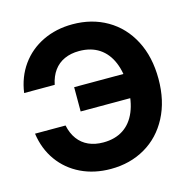

<svg xmlns="http://www.w3.org/2000/svg" viewBox="-109 -845 946 963"><g transform="rotate(-15 363.5 -363.5)"><path d="M27.9 -257.8H186.4Q195.4 -214.9 217.2 -185.7Q239 -156.4 272.1 -141.5Q305.2 -126.6 348.2 -126.6Q409.3 -126.6 452 -154.5Q494.6 -182.4 516.8 -235.6Q539.1 -288.8 539.1 -363.3Q539.1 -438 516.8 -491.3Q494.6 -544.6 452 -572.8Q409.3 -601 348.2 -601Q305 -601 271.7 -585.9Q238.5 -570.9 216.9 -541.4Q195.4 -511.9 186.6 -468.8H27.9Q39.1 -549.9 82.8 -611.1Q126.6 -672.3 195.9 -705.8Q265.2 -739.3 350.6 -739.3Q450.8 -739.3 529.5 -693.8Q608.3 -648.2 652.8 -563.1Q697.3 -477.9 697.3 -363.3Q697.3 -249.6 652.7 -164.6Q608.1 -79.6 529.3 -33.9Q450.6 11.7 350.6 11.7Q265.2 11.7 196 -21.5Q126.9 -54.8 83.1 -115.7Q39.4 -176.7 27.9 -257.8ZM277.8 -432.3H564.9V-306.2H277.8Z"/></g></svg>

Font: Intratopia Thin
Style: Regular
Weight: 100
Designer: Rasmus Andersson
Foundry: rsms
Version: Version 3.000;Glyphs 3.2.3 (3260)